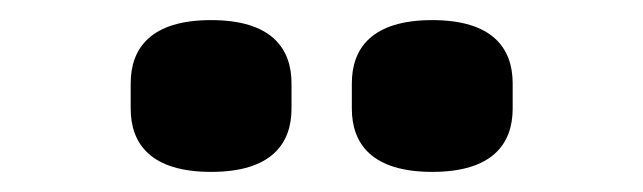

<svg xmlns="http://www.w3.org/2000/svg" viewBox="-20 -771 640 191"><path d="M190 -600C250 -600 270 -628 270 -663V-688C270 -723 250 -751 190 -751C130 -751 110 -723 110 -688V-663C110 -628 130 -600 190 -600ZM410 -600C470 -600 490 -628 490 -663V-688C490 -723 470 -751 410 -751C350 -751 330 -723 330 -688V-663C330 -628 350 -600 410 -600Z"/></svg>

Font: LVC Sans
Style: Bold
Weight: 700
Designer: Mike Abbink, Paul van der Laan, Pieter van Rosmalen
Foundry: Bold Monday
Version: Version 3.0